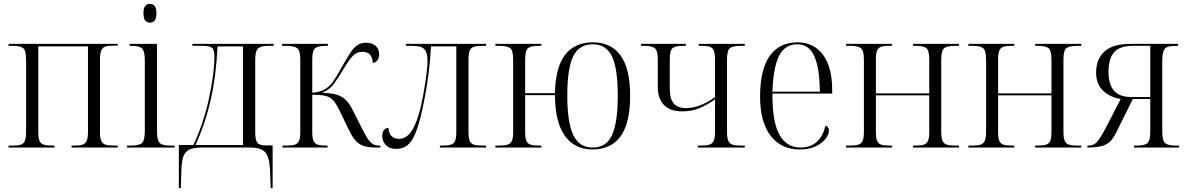

<svg xmlns="http://www.w3.org/2000/svg" viewBox="-20 -763 6147 993"><path d="M24 0V-10H43Q70 -10 86 -14.5Q102 -19 108.5 -34Q115 -49 115 -81V-454Q115 -503 99.5 -514.5Q84 -526 43 -526H24V-536H589V-527H570Q542 -527 526.5 -522.5Q511 -518 504 -502.5Q497 -487 497 -455V-81Q497 -49 504 -34Q511 -19 527 -14.5Q543 -10 571 -10H589V0H350V-10H362Q390 -10 405.5 -14.5Q421 -19 428 -34Q435 -49 435 -81V-523H178V-81Q178 -49 184.5 -34Q191 -19 207 -14.5Q223 -10 251 -10H262V0Z M755 -646Q741 -646 731.5 -656.5Q722 -667 722 -695Q722 -722 731.5 -732.5Q741 -743 755 -743Q770 -743 779.5 -732.5Q789 -722 789 -695Q789 -667 779.5 -656.5Q770 -646 755 -646ZM637 0V-10H655Q701 -10 715 -24Q729 -38 729 -86V-449Q729 -497 715.5 -511.5Q702 -526 660 -526H650V-536H792V-87Q792 -55 797.5 -38Q803 -21 819 -15.5Q835 -10 865 -10H883V0Z M905 210V-13H980Q1006 -68 1026 -127.5Q1046 -187 1059 -246Q1073 -309 1081 -367.5Q1089 -426 1089 -472Q1089 -506 1076 -516Q1063 -526 1029 -526H975V-536H1395V-526H1367Q1331 -526 1315.5 -513Q1300 -500 1300 -454V-79Q1300 -40 1310.5 -25.5Q1321 -11 1353 -11H1390V210H1380L1377 125Q1375 75 1365 48Q1355 21 1333 10.5Q1311 0 1274 0H1023Q983 0 960.5 10Q938 20 928.5 46Q919 72 918 121L915 210ZM991 -13H1237V-523H1105Q1098 -372 1070 -248Q1042 -124 991 -13Z M1441 0V-10H1458Q1487 -10 1503.5 -14.5Q1520 -19 1526.5 -34.5Q1533 -50 1533 -83V-454Q1533 -502 1517 -514Q1501 -526 1458 -526H1439V-536H1676V-526H1668Q1627 -526 1611 -514.5Q1595 -503 1595 -456V-284Q1652 -286 1688 -323Q1703 -339 1718.5 -365.5Q1734 -392 1754 -427Q1775 -464 1791.5 -489.5Q1808 -515 1827 -528.5Q1846 -542 1874 -542Q1905 -542 1923 -525.5Q1941 -509 1941 -483Q1941 -463 1932 -451.5Q1923 -440 1908 -437Q1907 -464 1894.5 -479.5Q1882 -495 1853 -495Q1824 -495 1802.5 -471.5Q1781 -448 1753 -400Q1729 -360 1707.5 -330Q1686 -300 1646 -283Q1693 -282 1722 -273Q1751 -264 1770 -244.5Q1789 -225 1804 -194L1845 -113Q1865 -72 1879 -50Q1893 -28 1907 -19Q1921 -10 1940 -10H1947V0H1925Q1885 0 1860 -8.5Q1835 -17 1817.5 -37.5Q1800 -58 1783 -94L1738 -187Q1720 -225 1703.5 -243.5Q1687 -262 1662 -267.5Q1637 -273 1595 -273V-81Q1595 -49 1602 -34Q1609 -19 1624.5 -14.5Q1640 -10 1667 -10H1674V0Z M2030 7Q1994 7 1975.5 -12.5Q1957 -32 1957 -58Q1957 -99 1989 -102Q1993 -45 2044 -45Q2066 -45 2086 -60Q2106 -75 2124 -113Q2142 -151 2158 -218Q2163 -239 2168.5 -270Q2174 -301 2179.5 -335Q2185 -369 2188 -399Q2191 -429 2191 -447Q2191 -483 2181 -500Q2171 -517 2152.5 -521.5Q2134 -526 2110 -526H2079V-536H2494V-526H2477Q2449 -526 2432.5 -521.5Q2416 -517 2409.5 -501.5Q2403 -486 2403 -454V-81Q2403 -49 2409.5 -34Q2416 -19 2432 -14.5Q2448 -10 2476 -10H2494V0H2255V-10H2266Q2294 -10 2310.5 -14.5Q2327 -19 2333.5 -34Q2340 -49 2340 -81V-523H2209Q2206 -463 2198 -395.5Q2190 -328 2178 -264.5Q2166 -201 2154 -153Q2131 -63 2103 -28Q2075 7 2030 7Z M3044 10Q2952 10 2901.5 -60.5Q2851 -131 2850 -271H2696V-81Q2696 -49 2702.5 -34Q2709 -19 2725 -14.5Q2741 -10 2769 -10H2780V0H2542V-10H2561Q2588 -10 2604 -14.5Q2620 -19 2627 -34Q2634 -49 2634 -81V-454Q2634 -503 2618 -514.5Q2602 -526 2562 -526H2542V-536H2780V-526H2766Q2727 -526 2711.5 -514.5Q2696 -503 2696 -455V-281H2850Q2853 -415 2902.5 -479.5Q2952 -544 3047 -544Q3140 -544 3189.5 -476Q3239 -408 3239 -268Q3239 -126 3189.5 -58Q3140 10 3044 10ZM3045 0Q3117 0 3146 -65.5Q3175 -131 3175 -268Q3175 -409 3145 -471.5Q3115 -534 3046 -534Q2974 -534 2944 -471Q2914 -408 2914 -268Q2914 -129 2945 -64.5Q2976 0 3045 0Z M3589 0V-10H3604Q3632 -10 3648 -14.5Q3664 -19 3671 -34Q3678 -49 3678 -82V-249Q3637 -220 3597.5 -203.5Q3558 -187 3509 -187Q3446 -187 3414 -220Q3382 -253 3382 -312V-454Q3382 -502 3366.5 -514Q3351 -526 3310 -526H3295V-536H3527V-526H3513Q3474 -526 3459 -514.5Q3444 -503 3444 -455V-304Q3444 -252 3464.5 -228Q3485 -204 3528 -204Q3599 -204 3678 -261V-454Q3678 -486 3671.5 -501.5Q3665 -517 3649.5 -521.5Q3634 -526 3606 -526H3594V-536H3832V-526H3812Q3771 -526 3755.5 -514.5Q3740 -503 3740 -454V-82Q3740 -49 3747 -34Q3754 -19 3770 -14.5Q3786 -10 3813 -10H3832V0Z M4115 10Q4019 10 3965 -61.5Q3911 -133 3911 -263Q3911 -404 3961 -474Q4011 -544 4104 -544Q4189 -544 4236.5 -479.5Q4284 -415 4284 -298V-279H3975Q3974 -131 4011.5 -65.5Q4049 0 4120 0Q4172 0 4204.5 -29.5Q4237 -59 4249 -113Q4267 -108 4267 -87Q4267 -68 4250 -45.5Q4233 -23 4199.5 -6.5Q4166 10 4115 10ZM4220 -289Q4219 -411 4191.5 -472.5Q4164 -534 4103 -534Q4039 -534 4009 -473.5Q3979 -413 3975 -289Z M4356 0V-10H4374Q4402 -10 4418 -14.5Q4434 -19 4441 -34Q4448 -49 4448 -81V-454Q4448 -503 4432 -514.5Q4416 -526 4377 -526H4356V-536H4594V-526H4581Q4554 -526 4538.5 -521.5Q4523 -517 4516.5 -502Q4510 -487 4510 -455V-280H4786V-454Q4786 -503 4770.5 -514.5Q4755 -526 4715 -526H4702V-536H4940V-526H4921Q4880 -526 4864 -514.5Q4848 -503 4848 -455V-81Q4848 -49 4855 -34Q4862 -19 4878 -14.5Q4894 -10 4922 -10H4940V0H4702V-10H4713Q4741 -10 4757 -14.5Q4773 -19 4779.5 -34Q4786 -49 4786 -81V-270H4510V-81Q4510 -49 4516.5 -34Q4523 -19 4539 -14.5Q4555 -10 4583 -10H4594V0Z M4988 0V-10H5006Q5034 -10 5050 -14.5Q5066 -19 5073 -34Q5080 -49 5080 -81V-454Q5080 -503 5064 -514.5Q5048 -526 5009 -526H4988V-536H5226V-526H5213Q5186 -526 5170.5 -521.5Q5155 -517 5148.5 -502Q5142 -487 5142 -455V-280H5418V-454Q5418 -503 5402.5 -514.5Q5387 -526 5347 -526H5334V-536H5572V-526H5553Q5512 -526 5496 -514.5Q5480 -503 5480 -455V-81Q5480 -49 5487 -34Q5494 -19 5510 -14.5Q5526 -10 5554 -10H5572V0H5334V-10H5345Q5373 -10 5389 -14.5Q5405 -19 5411.5 -34Q5418 -49 5418 -81V-270H5142V-81Q5142 -49 5148.5 -34Q5155 -19 5171 -14.5Q5187 -10 5215 -10H5226V0Z M5604 0V-10H5610Q5636 -10 5653 -28.5Q5670 -47 5695 -94L5776 -251Q5724 -259 5686.5 -292.5Q5649 -326 5649 -388Q5649 -456 5691.5 -496Q5734 -536 5826 -536H6073V-526H6064Q6036 -526 6020 -521Q6004 -516 5997.5 -498.5Q5991 -481 5991 -443V-82Q5991 -33 6007.5 -21.5Q6024 -10 6062 -10H6078V0H5845V-10H5859Q5897 -10 5913 -21.5Q5929 -33 5929 -82V-251H5839L5752 -76Q5738 -47 5720.5 -30.5Q5703 -14 5675.5 -7Q5648 0 5604 0ZM5834 -261H5929V-526H5839Q5770 -526 5741.5 -492Q5713 -458 5713 -390Q5713 -329 5740.5 -295Q5768 -261 5834 -261Z"/></svg>

Font: Noto Serif Display SemiCondensed Light
Style: Regular
Weight: 300
Width: 4
Designer: Monotype Design Team
Foundry: Monotype Imaging Inc.
Version: Version 2.009